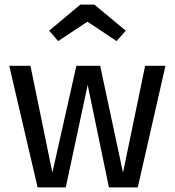

<svg xmlns="http://www.w3.org/2000/svg" viewBox="-20 -812 757 832"><path d="M609 -527H697L577 0H452L360 -444L265 0H143L20 -527H112L207 -64L311 -527H414L513 -64ZM359 -718 232 -634 193 -679 328 -792H389L525 -679L485 -634Z"/></svg>

Font: Fira Sans Variable
Style: Regular
Weight: 400
Designer: Carrois Corporate & Edenspiekermann AG
Foundry: Carrois Corporate GbR & Edenspiekermann AG
Version: Version 4.202